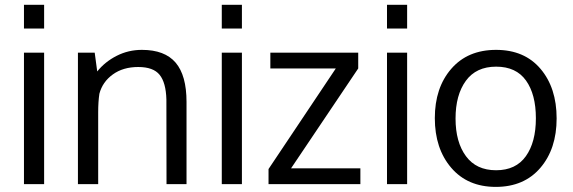

<svg xmlns="http://www.w3.org/2000/svg" viewBox="-20 -750 2332 782"><path d="M77.6 -633.8V-730.5H159.7V-633.8ZM77.6 0V-535.6H159.7V0Z M297.4 0V-535.6H365.7L376 -459Q407.7 -498.5 455.3 -522.7Q502.9 -546.9 558.1 -546.9Q650.9 -546.9 695.3 -494.9Q739.7 -442.9 739.7 -335V0H658.2Q658.2 -322.3 657.7 -345.2Q655.8 -413.6 630.1 -445.3Q604.5 -477.1 543 -477.1Q481.4 -477.1 439.5 -446.8Q397.5 -416.5 384.8 -368.2Q379.9 -335.4 379.9 -293V0Z M883.3 -633.8V-730.5H965.3V-633.8ZM883.3 0V-535.6H965.3V0Z M1073.7 0V-61.5L1347.7 -471.2H1081.1V-535.6H1439V-471.2L1165.5 -64.5H1447.8V0Z M1556.2 -633.8V-730.5H1638.2V-633.8ZM1556.2 0V-535.6H1638.2V0Z M2247.1 -267.8Q2247.1 -143.6 2180.7 -66.2Q2114.3 11.2 1999.3 11.2Q1884.3 11.2 1817.6 -66.9Q1751 -145 1751 -268.8Q1751 -392.6 1817.9 -469.7Q1884.8 -546.9 2000.5 -546.9Q2116.2 -546.9 2181.6 -469.5Q2247.1 -392.1 2247.1 -267.8ZM1835.4 -267.3Q1835.4 -171.4 1877.7 -114Q1919.9 -56.6 2000.5 -56.6Q2081.1 -56.6 2121.8 -113.8Q2162.6 -170.9 2162.6 -268.3Q2162.6 -365.7 2122.3 -422.1Q2082 -478.5 2000.7 -478.5Q1919.4 -478.5 1877.4 -420.9Q1835.4 -363.3 1835.4 -267.3Z"/></svg>

Font: Oxygen
Style: Normal
Weight: 400
Designer: Vernon Adams
Foundry: Vernon Adams
Version: Version Release 0.2.2 webfont; ttfautohint (v0.8.52-bc40) -l